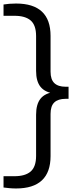

<svg xmlns="http://www.w3.org/2000/svg" viewBox="-38 -838 428 1088"><path d="M53 230Q33 230 14.8 228.2Q-3.5 226.5 -18 224.5V160.5H44Q105 160.5 135.8 133.8Q166.5 107 166.5 45.5V-188Q166.5 -247.5 191.8 -279Q217 -310.5 272.5 -317.5V-307Q217 -314.5 191.8 -345.8Q166.5 -377 166.5 -436.5V-633.5Q166.5 -695.5 135.8 -722Q105 -748.5 44 -748.5H-18V-812.5Q-3.5 -815 14.8 -816.5Q33 -818 53 -818Q150.5 -818 199.5 -772.2Q248.5 -726.5 248.5 -634.5V-432Q248.5 -387.5 270 -367Q291.5 -346.5 333.5 -346.5H350.5V-278H333.5Q291.5 -278 270 -257.8Q248.5 -237.5 248.5 -192.5V46.5Q248.5 138 199.5 184Q150.5 230 53 230Z"/></svg>

Font: Encode Sans SemiExpanded
Style: Regular
Weight: 400
Width: 6
Designer: Multiple Designers
Foundry: Impallari Type
Version: Version 3.002